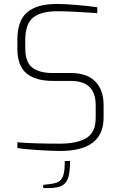

<svg xmlns="http://www.w3.org/2000/svg" viewBox="-20 -759 612 973"><path d="M68 -9V-38Q143 -31 284 -31Q369 -31 417 -59Q465 -87 465 -162V-225Q465 -286 434.5 -317.5Q404 -349 336 -349H248Q161 -349 114.5 -387Q68 -425 68 -512V-557Q68 -655 118 -697Q168 -739 268 -739Q307 -739 372 -733.5Q437 -728 473 -722V-692Q466 -692 450 -694Q431 -695 373.5 -698.5Q316 -702 270 -702Q188 -702 148 -670Q108 -638 108 -556V-514Q108 -445 143 -417Q178 -389 247 -389H338Q422 -389 463.5 -345.5Q505 -302 505 -227V-163Q505 6 285 6Q245 6 172.5 1.5Q100 -3 68 -9ZM199 178 230 174Q260 171 276 162.5Q292 154 300.5 130Q309 106 308 57H335Q335 110 326.5 139Q318 168 295.5 181Q273 194 229 194H199Z"/></svg>

Font: Exo ExtraLight
Style: Regular
Weight: 275
Designer: Natanael Gama
Foundry: Natanael Gama
Version: Version 1.500; ttfautohint (v1.6)